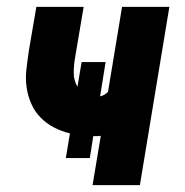

<svg xmlns="http://www.w3.org/2000/svg" viewBox="-20 -540 540 560"><path d="M250 0 274 -144Q270 -143 266.5 -143Q263 -143 259 -143H252L242 -79H172L184 -151Q159 -157 137 -168.5Q115 -180 98 -197.5Q81 -215 71 -238Q61 -261 57.5 -286Q54 -311 57 -337.5Q60 -364 64 -391L86 -520H224L199 -372Q197 -361 196 -349.5Q195 -338 195 -327Q195 -316 198 -305.5Q201 -295 206 -287L218 -359H288L272 -259Q278 -260 284 -263.5Q290 -267 295 -272L336 -520H474L388 0Z"/></svg>

Font: Iosevka Heavy Oblique
Style: Regular
Weight: 900
Italic angle: -9°
Monospace: yes
Designer: Belleve Invis
Foundry: Belleve Invis
Version: Version 32.5.0; ttfautohint (v1.8.4)